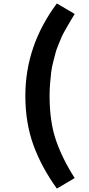

<svg xmlns="http://www.w3.org/2000/svg" viewBox="-20 -931 513 1106"><path d="M126 -378.9Q126 -668 307.6 -911.1L410.2 -850.6Q408.2 -847.7 392.6 -821.3Q377 -794.9 373 -788.1Q369.1 -781.2 354 -754.9Q338.9 -728.5 334 -715.8Q329.1 -703.1 316.9 -674.3Q304.7 -645.5 299.8 -626Q294.9 -606.4 286.6 -574.7Q278.3 -543 274.9 -515.1Q271.5 -487.3 268.6 -451.7Q265.6 -416 265.6 -378.9Q265.6 -231.4 301.8 -125Q337.9 -18.6 410.2 94.7L307.6 155.3Q218.8 32.2 172.4 -95.7Q126 -223.6 126 -378.9Z"/></svg>

Font: Gothic A1 ExtraBold
Style: Regular
Weight: 800
Designer: HanYang I&C Co.,Ltd.
Foundry: HanYang I&C Co.,Ltd.
Version: Version 2.50